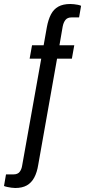

<svg xmlns="http://www.w3.org/2000/svg" viewBox="-92 -752 425 959"><path d="M-16 187Q-25 187 -35 185.5Q-45 184 -55 182Q-65 180 -72 177L-62 119H-24Q-4 119 6 106.5Q16 94 19 73L114 -459H56L68 -526H126L142 -616Q149 -654 162.5 -680Q176 -706 199.5 -719Q223 -732 259 -732Q267 -732 277 -731Q287 -730 297 -728Q307 -726 313 -723L303 -665H265Q245 -665 235 -652.5Q225 -640 221 -619L205 -526H279L267 -459H193L99 71Q93 109 79 135Q65 161 42 174Q19 187 -16 187Z"/></svg>

Font: Archivo Condensed
Style: Italic
Weight: 400
Width: 3
Italic angle: -10°
Designer: Hector Gatti
Foundry: Omnibus-Type
Version: Version 2.001